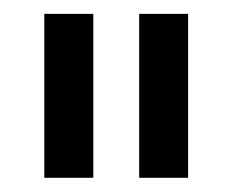

<svg xmlns="http://www.w3.org/2000/svg" viewBox="-20 -701 335 277"><path d="M43.9 -444.5V-681H114.6V-444.5ZM180.8 -444.5V-681H251.4V-444.5Z"/></svg>

Font: Hind Variable Light
Style: Regular
Weight: 300
Designer: Manushi Parikh, Satya Rajpurohit
Foundry: Indian Type Foundry
Version: Version 3.000